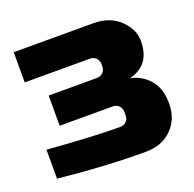

<svg xmlns="http://www.w3.org/2000/svg" viewBox="-101 -633 753 747"><g transform="rotate(-20 275.0 -260.0)"><path d="M20 -130Q211 -115 320 -115Q335 -115 345 -125Q355 -135 355 -150V-165Q355 -180 345 -190Q335 -200 320 -200H100V-325H300Q315 -325 325 -335Q335 -345 335 -360V-370Q335 -385 325 -395Q315 -405 300 -405H30V-530H360Q427 -530 468.5 -490.5Q510 -451 510 -402Q510 -302 420 -280Q465 -272 497.5 -236Q530 -200 530 -136Q530 -72 489 -31Q448 10 380 10Q213 10 20 -10Z"/></g></svg>

Font: Russo One
Style: Regular
Weight: 400
Designer: Jovanny lemonad
Foundry: Jovanny Lemonad
Version: Version 1.001